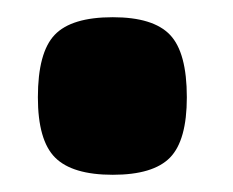

<svg xmlns="http://www.w3.org/2000/svg" viewBox="-20 -399 271 223"><path d="M111 -196Q64 -196 44 -216Q24 -236 24 -286Q24 -338 43.5 -358.5Q63 -379 111 -379Q158 -379 177.5 -358.5Q197 -338 197 -286Q197 -236 177.5 -216Q158 -196 111 -196Z"/></svg>

Font: Fredoka SemiCondensed
Style: Bold
Weight: 700
Width: 4
Designer: Ben Nathan
Foundry: Milena B. Brandão, Ben Nathan
Version: Version 2.001